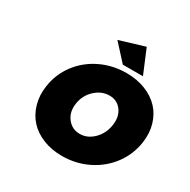

<svg xmlns="http://www.w3.org/2000/svg" viewBox="-203 -1123 1307 1323"><g transform="rotate(30 450.5 -462.0)"><path d="M127 -351.1Q141.6 -453.6 202.6 -535.2Q263.7 -616.7 358.2 -662.4Q452.6 -708 563 -708Q645.5 -708 713.4 -681.2Q781.2 -654.3 825.2 -607.4Q869.1 -560.5 888.7 -494.1Q908.2 -427.7 897 -351.1Q882.3 -248.5 821 -166Q759.8 -83.5 664.8 -36.9Q569.8 9.8 460 9.8Q377.4 9.8 309.8 -17.3Q242.2 -44.4 198.5 -92Q154.8 -139.6 135.3 -206.8Q115.7 -273.9 127 -351.1ZM490.2 -183.1Q550.8 -183.1 599.1 -230.7Q647.5 -278.3 658.2 -350.1Q668.9 -421.4 633.8 -468.3Q598.6 -515.1 538.1 -515.1Q476.1 -515.1 425 -468Q374 -420.9 363.8 -350.1Q353.5 -279.3 391.4 -231.2Q429.2 -183.1 490.2 -183.1ZM392.1 -874 590.8 -934.1 669.9 -745.1H509.8Z"/></g></svg>

Font: Trueno Black
Style: Italic
Weight: 900
Designer: Julieta Ulanovsky
Foundry: Julieta Ulanovsky
Version: Version 3.001b | FøM Fix